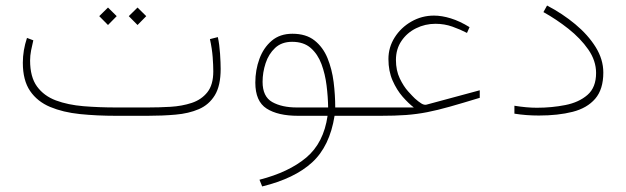

<svg xmlns="http://www.w3.org/2000/svg" viewBox="-20 -421 2276 698"><path d="M516.1 0H402.8Q332 0 270.5 -6.3Q209 -12.7 162.4 -32.2Q115.7 -51.8 89.4 -90.3Q63 -128.9 63 -192.9Q63 -237.8 78.1 -283.2L101.1 -274.4Q96.7 -256.3 93 -237.5Q89.4 -218.8 89.4 -201.2Q89.4 -141.1 114.5 -106.7Q139.6 -72.3 183.3 -55.9Q227.1 -39.6 283.7 -34.9Q340.3 -30.3 402.8 -30.3H516.6Q557.6 -30.3 599.6 -32.7Q641.6 -35.2 677 -46.9Q712.4 -58.6 733.9 -85.7Q755.4 -112.8 755.4 -161.6Q755.4 -183.1 753.2 -213.1Q751 -243.2 743.2 -278.8L772 -286.1Q777.8 -259.3 780 -225.6Q782.2 -191.9 782.2 -170.4Q782.2 -109.4 761 -74.7Q739.7 -40 702.9 -24.2Q666 -8.3 617.9 -4.2Q569.8 0 516.1 0ZM480 -393.6 511.7 -362.3 480 -330.1 448.2 -362.3ZM372.6 -393.6 404.3 -362.3 372.6 -330.1 340.8 -362.3Z M1043 -298.3Q1092.8 -298.3 1123.5 -273.9Q1154.3 -249.5 1170.7 -209.5Q1187 -169.4 1192.9 -122.6Q1198.7 -75.7 1198.7 -30.3H1285.2V0H1196.3Q1178.7 110.8 1114.7 169.4Q1050.8 228 933.1 256.8L923.3 232.4Q1029.8 205.1 1093.3 151.9Q1156.7 98.6 1170.9 0H1064Q990.2 0 949.2 -26.4Q908.2 -52.7 908.2 -120.6Q908.2 -166.5 923.1 -207Q938 -247.6 967.8 -272.9Q997.6 -298.3 1043 -298.3ZM1059.1 -30.3H1172.9Q1172.4 -68.8 1167.2 -110.4Q1162.1 -151.9 1148.7 -188Q1135.3 -224.1 1109.6 -246.6Q1084 -269 1042 -269Q1003.9 -269 980.2 -246.8Q956.5 -224.6 945.6 -191.2Q934.6 -157.7 934.6 -123.5Q934.6 -69.8 969.7 -50Q1004.9 -30.3 1059.1 -30.3Z M1484.4 -30.3Q1465.3 -44.9 1443.8 -69.3Q1422.4 -93.8 1407.2 -128.2Q1392.1 -162.6 1392.1 -206.5Q1392.1 -249 1414.8 -284.9Q1437.5 -320.8 1475.3 -342.5Q1513.2 -364.3 1557.6 -364.3Q1586.4 -364.3 1618.9 -354.2Q1651.4 -344.2 1687 -322.3L1677.7 -301.3Q1653.3 -314 1624.5 -324.2Q1595.7 -334.5 1563 -334.5Q1525.4 -334.5 1492.4 -318.1Q1459.5 -301.8 1439.5 -272.2Q1419.4 -242.7 1419.4 -203.1Q1419.4 -165 1433.3 -136Q1447.3 -106.9 1463.9 -88.6Q1480.5 -70.3 1488.3 -63Q1502 -50.8 1512 -44.7Q1522 -38.6 1530.3 -40.5L1724.1 -92.8V-65.4Q1660.2 -45.9 1615.2 -33.2Q1570.3 -20.5 1533 -13.2Q1495.6 -5.9 1456.1 -2.9Q1416.5 0 1362.8 0H1265.6V-30.3Z M1931.6 -29.3Q1985.8 -29.3 2035.2 -39.1Q2084.5 -48.8 2115.7 -75.9Q2147 -103 2147 -155.8Q2147 -200.2 2118.7 -241Q2090.3 -281.7 2046.4 -316.4Q2002.4 -351.1 1955.6 -377L1968.8 -400.9Q2024.9 -371.6 2071.3 -333Q2117.7 -294.4 2145.5 -249.8Q2173.3 -205.1 2173.3 -157.2Q2173.3 -96.2 2143.8 -62Q2114.3 -27.8 2061.5 -14.4Q2008.8 -1 1939 -1Q1892.6 -1 1850.1 -7.8V-36.6Q1895 -29.3 1931.6 -29.3Z"/></svg>

Font: Vazirmatn UI NL Thin
Style: Regular
Weight: 100
Designer: Saber Rastikerdar
Foundry: Saber Rastikerdar
Version: Version 33.003